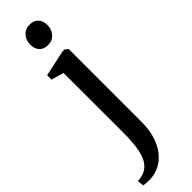

<svg xmlns="http://www.w3.org/2000/svg" viewBox="-361 -739 974 974"><g transform="rotate(-45 125.5 -252.0)"><path d="M21 241.5Q12.5 241.5 2.8 241.2Q-7 241 -15 240Q-23 239 -25.5 238L-29 203.5Q-21.5 204 -5 201Q11.5 198 26 190Q49 177.5 63.8 151.8Q78.5 126 85.5 82.8Q92.5 39.5 92.5 -25.5L92 -451L25 -470V-501.5L165.5 -531.5H180L196.5 -518V4Q196.5 60 182.8 103.8Q169 147.5 144.8 178Q120.5 208.5 88.8 224.5Q57 240.5 21 241.5ZM135.5 -606Q107 -606 90.5 -623.8Q74 -641.5 74 -671Q74 -702.5 93 -724.2Q112 -746 144 -746H145Q173 -746 189.8 -728.2Q206.5 -710.5 206.5 -681Q206.5 -649.5 187.2 -627.8Q168 -606 136.5 -606Z"/></g></svg>

Font: Merriweather 96pt Medium
Style: Regular
Weight: 500
Version: Version 2.100